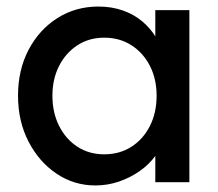

<svg xmlns="http://www.w3.org/2000/svg" viewBox="-20 -556 666 586"><path d="M35 -264Q35 -343 67.5 -404.5Q100 -466 155.5 -501Q211 -536 280 -536Q321 -536 355 -524Q389 -512 414.5 -490.5Q440 -469 456.5 -441Q473 -413 477 -381L454 -389V-525H558V0H454V-125L478 -132Q472 -105 453.5 -79.5Q435 -54 406.5 -34Q378 -14 343.5 -2Q309 10 271 10Q206 10 152.5 -26Q99 -62 67 -124Q35 -186 35 -264ZM458 -264Q458 -315 437.5 -355Q417 -395 381 -418Q345 -441 298 -441Q252 -441 216.5 -418Q181 -395 160.5 -355Q140 -315 140 -264Q140 -212 160.5 -171.5Q181 -131 216.5 -108Q252 -85 298 -85Q345 -85 381 -108Q417 -131 437.5 -171.5Q458 -212 458 -264Z"/></svg>

Font: Our Lexend
Style: Regular
Weight: 400
Designer: Bonnie Shaver-Troup, Thomas Jockin
Foundry: Lexend
Version: Version 1.007